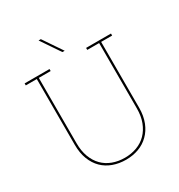

<svg xmlns="http://www.w3.org/2000/svg" viewBox="-205 -1019 1084 1163"><g transform="rotate(-30 337.0 -437.5)"><path d="M497 -52Q467 -22 426 -7Q385 8 337 8Q289 8 247.5 -7Q206 -22 176 -51.5Q146 -81 129 -125Q112 -169 112 -226V-686H35V-700H209V-686H126V-229Q126 -175 141.5 -133.5Q157 -92 185 -63.5Q213 -35 252 -20.5Q291 -6 337 -6Q382 -6 421 -20.5Q460 -35 488 -63.5Q516 -92 532 -133.5Q548 -175 548 -229V-686H465V-700H639V-686H562V-226Q562 -169 544.5 -125Q527 -81 497 -52ZM344 -750H328Q305 -783 283 -816.5Q261 -850 238 -883H254Q277 -850 299 -816.5Q321 -783 344 -750Z"/></g></svg>

Font: Josefin Slab Thin
Style: Regular
Weight: 100
Designer: Santiago Orozco
Foundry: Typemade
Version: Version 2.000